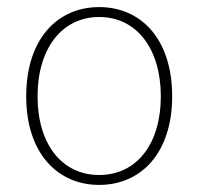

<svg xmlns="http://www.w3.org/2000/svg" viewBox="-20 -510 560 542"><path d="M260 12C378 12 466 -78 466 -238C466 -400 378 -490 260 -490C142 -490 54 -400 54 -238C54 -78 142 12 260 12ZM260 -16C154 -16 86 -104 86 -238C86 -372 154 -462 260 -462C366 -462 434 -372 434 -238C434 -104 366 -16 260 -16Z"/></svg>

Font: Source Sans Pro ExtraLight
Style: Regular
Weight: 200
Designer: Paul D. Hunt
Foundry: Adobe Systems Incorporated
Version: Version 3.006;hotconv 1.0.111;makeotfexe 2.5.65597